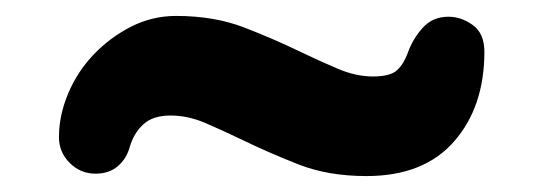

<svg xmlns="http://www.w3.org/2000/svg" viewBox="-20 -407 678 241"><path d="M54 -235Q54 -262 65.5 -289.5Q77 -317 97.5 -338.5Q118 -360 144.5 -373.5Q171 -387 201 -387Q249 -387 286.5 -372.5Q324 -358 357 -342Q382 -330 404.5 -320.5Q427 -311 448 -311Q470 -311 478.5 -319Q487 -327 492 -341Q498 -358 510.5 -372Q523 -386 543 -386Q559 -386 573.5 -375.5Q588 -365 588 -342Q588 -273 550 -229.5Q512 -186 440 -186Q392 -186 355 -200.5Q318 -215 285 -231Q260 -243 238 -252.5Q216 -262 194 -262Q172 -262 160 -251Q148 -240 143 -223Q139 -208 128 -198.5Q117 -189 100 -189Q81 -189 67.5 -202.5Q54 -216 54 -235Z"/></svg>

Font: Varela Round Precious
Style: Bold
Weight: 700
Version: Version 1.000